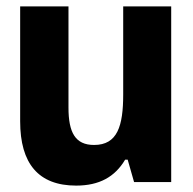

<svg xmlns="http://www.w3.org/2000/svg" viewBox="-20 -569 603 600"><path d="M218 11C290 11 339 -16 371 -70H379L399 0H515V-549H365V-274C365 -175 347 -116 274 -116C215 -116 194 -155 194 -233V-549H43V-190C43 -58 100 11 218 11Z"/></svg>

Font: Noto Sans Mono SemiCondensed ExtraBold
Style: Regular
Weight: 800
Width: 4
Designer: Monotype Design Team
Foundry: Monotype Imaging Inc.
Version: Version 2.014